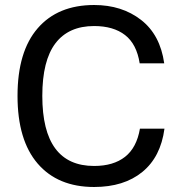

<svg xmlns="http://www.w3.org/2000/svg" viewBox="-20 -737 722 767"><path d="M538 -484Q526 -561 479.5 -597Q433 -633 356 -633Q254 -633 201.5 -564Q149 -495 149 -354Q149 -74 356 -74Q433 -74 479.5 -110.5Q526 -147 539 -223H637Q622 -110 548.5 -50Q475 10 356 10Q211 10 130.5 -83.5Q50 -177 50 -354Q50 -531 130.5 -624Q211 -717 356 -717Q467 -717 543.5 -657.5Q620 -598 636 -484Z"/></svg>

Font: 42dot Sans Medium
Style: Regular
Weight: 500
Designer: 42dot
Version: Version 1.000